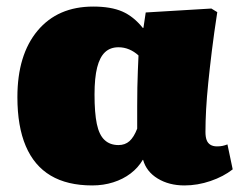

<svg xmlns="http://www.w3.org/2000/svg" viewBox="-20 -551 748 585"><path d="M261 14Q185 14 134.5 -16Q84 -46 58.5 -106Q33 -166 33 -255Q33 -384 94.5 -457.5Q156 -531 264 -531Q318 -531 352.5 -516Q387 -501 415 -466H417L424 -513L624 -525L642 -514Q632 -449 625.5 -396Q619 -343 614.5 -298.5Q610 -254 608 -217.5Q606 -181 606 -149Q606 -134 609.5 -124.5Q613 -115 621 -110Q629 -105 641 -105Q651 -105 658 -106.5Q665 -108 673 -111L689 -35Q661 -13 621.5 0.5Q582 14 542 14Q495 14 460.5 -7Q426 -28 416 -64H415Q401 -40 378 -22.5Q355 -5 325 4.5Q295 14 261 14ZM341 -109Q361 -109 374.5 -121Q388 -133 398 -159Q398 -197 398 -227.5Q398 -258 398.5 -284.5Q399 -311 400 -335Q401 -359 402 -382Q389 -394 373.5 -400.5Q358 -407 341 -407Q316 -407 300 -392Q284 -377 276 -345.5Q268 -314 268 -263Q268 -207 275 -173.5Q282 -140 298.5 -124.5Q315 -109 341 -109Z"/></svg>

Font: Literata Black
Style: Regular
Weight: 900
Designer: Latin by Veronika Burian and Jose Scaglione. Greek by Irene Vlachou. Cyrillic by Vera Evstafieva.
Foundry: TypeTogether
Version: Version 3.103;gftools[0.9.29]